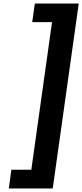

<svg xmlns="http://www.w3.org/2000/svg" viewBox="-20 -889 465 1085"><path d="M30 176 44 70H157L274 -764H162L177 -869H425L278 176Z"/></svg>

Font: Finlandica SemiBold
Style: Italic
Weight: 600
Italic angle: -8°
Designer: Niklas Ekholm, Juho Hiilivirta, Jaakko Suomalainen
Foundry: Helsinki Type Studio
Version: Version 1.063